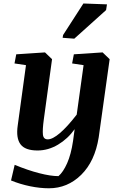

<svg xmlns="http://www.w3.org/2000/svg" viewBox="-20 -835 666 1079"><path d="M71.3 -529.8 232.9 -540.5 272.5 -502.4 226.1 -163.1Q218.3 -105.5 221.2 -78.6Q224.1 -51.8 248.5 -51.8Q275.4 -51.8 316.9 -87.2Q358.4 -122.6 411.1 -190.9L449.7 -468.8L385.3 -478.5L395 -529.8L556.6 -540.5L596.2 -502.4L534.7 -63Q513.2 71.8 436.3 147.5Q359.4 223.1 254.9 223.1Q205.1 223.1 149.2 211.7Q93.3 200.2 42 179.2L62.5 91.3Q135.7 121.6 200 138.2Q264.2 154.8 308.6 154.8Q335 132.3 357.2 82.5Q379.4 32.7 390.6 -43.5L399.4 -108.9Q361.3 -55.2 306.2 -22.2Q251 10.7 190.9 10.7Q121.1 10.7 95.2 -24.2Q69.3 -59.1 79.6 -129.9L126 -468.8L61.5 -478.5ZM334.5 -638.2 448.7 -815.4 581.1 -810.5 576.2 -778.3 397.5 -617.7 332 -622.6Z"/></svg>

Font: Noticia Text
Style: Bold Italic
Weight: 700
Italic angle: -8°
Designer: JM Sole
Foundry: JM Sole
Version: Version 1.003